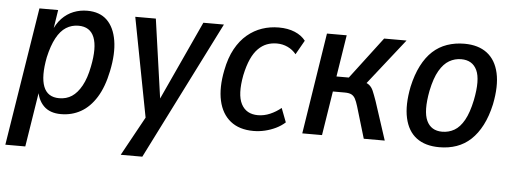

<svg xmlns="http://www.w3.org/2000/svg" viewBox="-47 -626 2485 930"><g transform="rotate(5 1195.5 -160.5)"><path d="M4 180 111 -492H202L185 -382H179Q195 -424 220 -450Q245 -476 276.5 -488.5Q308 -501 343 -501Q404 -501 439.5 -466.5Q475 -432 485.5 -368.5Q496 -305 478 -219Q462 -141 430.5 -90.5Q399 -40 355.5 -15.5Q312 9 259 9Q205 9 175 -21Q145 -51 139 -104H146L101 180ZM244 -67Q279 -67 305.5 -84.5Q332 -102 352.5 -139Q373 -176 384 -233Q403 -327 383.5 -376Q364 -425 307 -425Q274 -425 247 -408Q220 -391 200 -354Q180 -317 167 -259Q149 -165 168 -116Q187 -67 244 -67Z M565 180 675 -20 676 25 577 -492H677L734 -90H723L908 -492H1008L670 180Z M1195 9Q1126 9 1083 -25.5Q1040 -60 1026 -123Q1012 -186 1029 -271Q1041 -333 1065 -376.5Q1089 -420 1122 -447.5Q1155 -475 1193.5 -488Q1232 -501 1275 -501Q1319 -501 1352.5 -487Q1386 -473 1405 -448L1366 -379Q1349 -400 1324.5 -411.5Q1300 -423 1272 -423Q1246 -423 1223.5 -414.5Q1201 -406 1181.5 -386.5Q1162 -367 1147.5 -335Q1133 -303 1123 -256Q1105 -161 1129 -115Q1153 -69 1210 -69Q1240 -69 1269 -81.5Q1298 -94 1322 -114L1348 -46Q1328 -28 1303 -16Q1278 -4 1250.5 2.5Q1223 9 1195 9Z M1432 0 1509 -492H1605L1573 -289H1633L1787 -492H1896L1706 -251L1694 -278Q1720 -273 1733 -263Q1746 -253 1753.5 -235.5Q1761 -218 1772 -187L1833 0H1731L1685 -154Q1678 -177 1671 -190Q1664 -203 1652.5 -209Q1641 -215 1619 -215H1562L1528 0Z M2099 9Q2030 9 1987.5 -23Q1945 -55 1931 -118Q1917 -181 1935 -271Q1948 -330 1970.5 -374Q1993 -418 2023.5 -446Q2054 -474 2093 -487.5Q2132 -501 2177 -501Q2245 -501 2287.5 -468.5Q2330 -436 2344 -373.5Q2358 -311 2340 -221Q2327 -162 2304.5 -118.5Q2282 -75 2251.5 -46.5Q2221 -18 2182.5 -4.5Q2144 9 2099 9ZM2106 -67Q2138 -67 2165 -82.5Q2192 -98 2212.5 -134.5Q2233 -171 2246 -233Q2266 -333 2244.5 -379Q2223 -425 2168 -425Q2137 -425 2110 -409.5Q2083 -394 2062 -358Q2041 -322 2028 -259Q2009 -159 2030.5 -113Q2052 -67 2106 -67Z"/></g></svg>

Font: Nunito Sans 10pt Condensed SemiBold
Style: Italic
Weight: 600
Width: 3
Italic angle: -9°
Designer: Vernon Adams
Foundry: Vernon Adams
Version: Version 3.101;gftools[0.9.27]